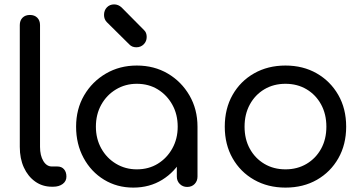

<svg xmlns="http://www.w3.org/2000/svg" viewBox="-20 -849 1656 873"><path d="M216 0Q173 0 140 -23.5Q107 -47 88.5 -87.5Q70 -128 70 -181V-735Q70 -756 82.5 -768.5Q95 -781 116 -781Q137 -781 149.5 -768.5Q162 -756 162 -735V-181Q162 -142 177 -117Q192 -92 216 -92H241Q260 -92 271 -79.5Q282 -67 282 -46Q282 -25 265 -12.5Q248 0 222 0Z M586 4Q512 4 453 -32Q394 -68 360 -131Q326 -194 326 -273Q326 -353 362.5 -415.5Q399 -478 461.5 -514.5Q524 -551 602 -551Q681 -551 743 -514.5Q805 -478 841.5 -415Q878 -352 878 -273L842 -265Q842 -189 808.5 -128Q775 -67 717.5 -31.5Q660 4 586 4ZM602 -79Q656 -79 697.5 -104.5Q739 -130 763.5 -174Q788 -218 788 -273Q788 -329 763.5 -373Q739 -417 697.5 -442.5Q656 -468 602 -468Q550 -468 507.5 -442.5Q465 -417 440.5 -373Q416 -329 416 -273Q416 -218 440.5 -174Q465 -130 507.5 -104.5Q550 -79 602 -79ZM831 1Q811 1 797.5 -12.5Q784 -26 784 -46V-205L803 -302L878 -273V-46Q878 -26 865 -12.5Q852 1 831 1ZM600 -634Q580 -634 568 -647L465 -749Q453 -762 453 -781Q453 -802 466 -815.5Q479 -829 499 -829Q518 -829 533 -815L635 -712Q647 -701 647 -681Q647 -661 633.5 -647.5Q620 -634 600 -634Z M1278 4Q1198 4 1135.5 -31.5Q1073 -67 1037.5 -129.5Q1002 -192 1002 -273Q1002 -355 1037.5 -417.5Q1073 -480 1135.5 -515.5Q1198 -551 1278 -551Q1358 -551 1420 -515.5Q1482 -480 1518 -417.5Q1554 -355 1554 -273Q1554 -192 1518.5 -129.5Q1483 -67 1421 -31.5Q1359 4 1278 4ZM1278 -79Q1332 -79 1374 -104Q1416 -129 1440 -172.5Q1464 -216 1464 -273Q1464 -330 1440 -374Q1416 -418 1374 -443Q1332 -468 1278 -468Q1224 -468 1182 -443Q1140 -418 1116 -374Q1092 -330 1092 -273Q1092 -216 1116 -172.5Q1140 -129 1182 -104Q1224 -79 1278 -79Z"/></svg>

Font: Comfortaa SemiBold
Style: Regular
Weight: 600
Designer: Johan Aakerlund
Foundry: Johan Aakerlund
Version: Version 3.104; ttfautohint (v1.8.1.43-b0c9)